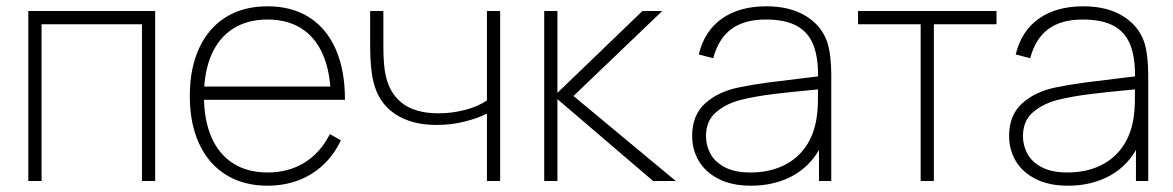

<svg xmlns="http://www.w3.org/2000/svg" viewBox="-20 -575 3728 610"><path d="M70 -540H473V0H431V-498H112V0H70Z M583 -270Q583 -358 612.8 -422.2Q642.5 -486.5 698 -520.8Q753.5 -555 830 -555Q907 -555 962.2 -520Q1017.5 -485 1046.8 -418.2Q1076 -351.5 1076 -258H1031V-272Q1029 -349.5 1005.2 -403.2Q981.5 -457 937 -485Q892.5 -513 830 -513Q766.5 -513 721 -484.2Q675.5 -455.5 651.8 -401Q628 -346.5 628 -270Q628 -193.5 651.8 -139Q675.5 -84.5 721 -55.8Q766.5 -27 830 -27Q896.5 -27 947.2 -58.2Q998 -89.5 1028 -149L1063 -129Q1041 -83 1006.5 -50.8Q972 -18.5 927.2 -1.8Q882.5 15 830 15Q754 15 698.2 -19.5Q642.5 -54 612.8 -118.2Q583 -182.5 583 -270ZM610 -300H1050V-258H610Z M1367 -178Q1286 -178 1233.8 -213.8Q1181.5 -249.5 1166 -317Q1156 -359 1156 -429V-540H1198V-429Q1198 -379.5 1203 -348Q1213.5 -282.5 1255.8 -248.8Q1298 -215 1373 -215Q1416 -215 1457.5 -225.8Q1499 -236.5 1527 -256V-540H1569V0H1527V-214Q1497.5 -199 1455.2 -188.5Q1413 -178 1367 -178Z M1709 -540H1751V-280L2021 -540H2084L1802 -270L2127 0H2055L1751 -260V0H1709Z M2179 -143Q2179 -209 2220 -246.2Q2261 -283.5 2326 -297Q2372 -306.5 2420.2 -312.8Q2468.5 -319 2547.5 -328.5Q2572.5 -331 2594 -334L2579 -324Q2580.5 -389 2564.8 -430.5Q2549 -472 2512 -492.5Q2475 -513 2413 -513Q2345 -513 2303.8 -482.8Q2262.5 -452.5 2246 -390L2200 -402Q2218 -476.5 2273.5 -515.8Q2329 -555 2415 -555Q2489 -555 2539.2 -524.8Q2589.5 -494.5 2608 -442Q2614.5 -422.5 2617.8 -394.5Q2621 -366.5 2621 -338V0H2582V-148L2602 -147Q2587.5 -96.5 2553.8 -59.8Q2520 -23 2471.8 -4Q2423.5 15 2366 15Q2305.5 15 2263.2 -6.5Q2221 -28 2200 -63.8Q2179 -99.5 2179 -143ZM2575 -204Q2578 -225 2578.5 -247Q2579 -269 2579 -301.5V-310L2601 -293L2574 -290.5Q2498 -283.5 2440 -276.5Q2382 -269.5 2335 -258Q2288.5 -246.5 2255.8 -219.2Q2223 -192 2223 -142Q2223 -113.5 2236.8 -87.2Q2250.5 -61 2282.2 -44Q2314 -27 2364 -27Q2422 -27 2467 -48Q2512 -69 2539.8 -109Q2567.5 -149 2575 -204Z M2905 -498H2706V-540H3146V-498H2947V0H2905Z M3186 -143Q3186 -209 3227 -246.2Q3268 -283.5 3333 -297Q3379 -306.5 3427.2 -312.8Q3475.5 -319 3554.5 -328.5Q3579.5 -331 3601 -334L3586 -324Q3587.5 -389 3571.8 -430.5Q3556 -472 3519 -492.5Q3482 -513 3420 -513Q3352 -513 3310.8 -482.8Q3269.5 -452.5 3253 -390L3207 -402Q3225 -476.5 3280.5 -515.8Q3336 -555 3422 -555Q3496 -555 3546.2 -524.8Q3596.5 -494.5 3615 -442Q3621.5 -422.5 3624.8 -394.5Q3628 -366.5 3628 -338V0H3589V-148L3609 -147Q3594.5 -96.5 3560.8 -59.8Q3527 -23 3478.8 -4Q3430.5 15 3373 15Q3312.5 15 3270.2 -6.5Q3228 -28 3207 -63.8Q3186 -99.5 3186 -143ZM3582 -204Q3585 -225 3585.5 -247Q3586 -269 3586 -301.5V-310L3608 -293L3581 -290.5Q3505 -283.5 3447 -276.5Q3389 -269.5 3342 -258Q3295.5 -246.5 3262.8 -219.2Q3230 -192 3230 -142Q3230 -113.5 3243.8 -87.2Q3257.5 -61 3289.2 -44Q3321 -27 3371 -27Q3429 -27 3474 -48Q3519 -69 3546.8 -109Q3574.5 -149 3582 -204Z"/></svg>

Font: Tap Sans
Style: Regular
Weight: 400
Designer: Tap Payments
Foundry: Tap Payments
Version: Version 1.001;Glyphs 3.1.2 (3151)